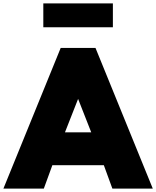

<svg xmlns="http://www.w3.org/2000/svg" viewBox="-54 -1106 916 1126"><path d="M302 -825H506L842 0H605L555 -137H253L203 0H-34ZM327 -330H481L404 -526ZM200 -1086H608V-946H200Z"/></svg>

Font: Spartan MB
Style: Regular
Weight: 900
Designer: Matt Bailey
Foundry: Matt Bailey
Version: Version 001.001